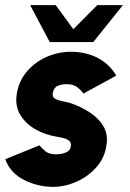

<svg xmlns="http://www.w3.org/2000/svg" viewBox="-52 -719 508 749"><path d="M132.5 9Q76.5 3.5 31.2 -23Q-14 -49.5 -31.5 -98L102 -152Q108.5 -144 123.2 -130.5Q138 -117 167 -117Q186.5 -117 204.2 -123.8Q222 -130.5 224.5 -149Q226.5 -163 217.2 -170.2Q208 -177.5 194.2 -180.8Q180.5 -184 168 -186Q124.5 -193 86.8 -214.2Q49 -235.5 27.8 -269.8Q6.5 -304 13 -350Q20.5 -401.5 52 -439Q83.5 -476.5 129.2 -496.8Q175 -517 224.5 -517Q283 -517 329.2 -493Q375.5 -469 401.5 -424L273.5 -354Q266 -365.5 252.2 -376.8Q238.5 -388 219.5 -390Q193.5 -392.5 175.2 -385Q157 -377.5 153.5 -354Q151.5 -339.5 164.5 -333Q177.5 -326.5 194.8 -323.5Q212 -320.5 222.5 -317Q263.5 -303 298.2 -280.5Q333 -258 351.8 -226Q370.5 -194 363 -151Q356 -101 320.8 -63Q285.5 -25 235.2 -5.5Q185 14 132.5 9ZM142 -555 65.5 -699H165.5L234 -605L327.5 -699H427.5L312 -555Z"/></svg>

Font: Urbanist Black
Style: Italic
Weight: 900
Italic angle: -8°
Designer: Corey Hu
Foundry: Corey Hu
Version: Version 1.330; ttfautohint (v1.8.4.7-5d5b)